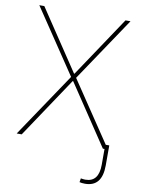

<svg xmlns="http://www.w3.org/2000/svg" viewBox="-100 -794 785 1072"><g transform="rotate(10 292.5 -258.0)"><path d="M34.1 0 278.4 -363.6 34.1 -727.3H62.5L291.2 -384.9H294L522.7 -727.3H551.1L306.8 -363.6L534.8 -24.1H554.7V89.5Q554.7 210.2 458.1 210.2Q448.5 210.2 440.2 209.2Q431.8 208.1 426.8 206.7L430.4 184.7Q445.7 187.5 456 187.5Q532 187.5 532 89.5V0H522.7L294 -342.3H291.2L62.5 0Z"/></g></svg>

Font: Inter P Thin
Style: Regular
Weight: 100
Designer: Rasmus Andersson
Foundry: rsms
Version: Version 3.018;git-588b23468